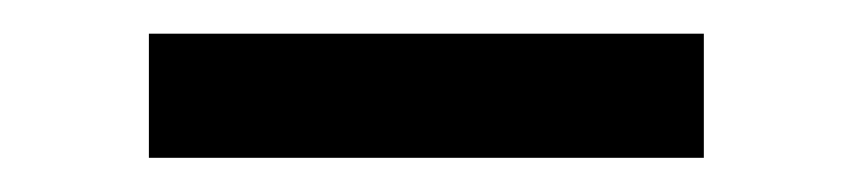

<svg xmlns="http://www.w3.org/2000/svg" viewBox="-20 -310 506 114"><path d="M397.9 -216.3V-290H68.4V-216.3Z"/></svg>

Font: Vazirmatn NL
Style: Regular
Weight: 400
Designer: Saber Rastikerdar
Foundry: Saber Rastikerdar
Version: Version 33.003